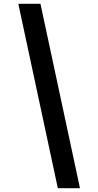

<svg xmlns="http://www.w3.org/2000/svg" viewBox="-20 -843 515 1006"><path d="M283 143 76 -823H192L399 143Z"/></svg>

Font: Iosevka QP
Style: Bold Italic
Weight: 700
Italic angle: -9°
Designer: Belleve Invis
Foundry: Belleve Invis
Version: Version 20.0.0; ttfautohint (v1.8.4)